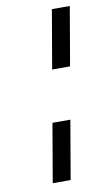

<svg xmlns="http://www.w3.org/2000/svg" viewBox="-81 -736 428 771"><g transform="rotate(-10 133.0 -350.5)"><path d="M261 -695 220 -456H147L188 -695ZM143 -6H70L111 -245H184Z"/></g></svg>

Font: Jost
Style: Italic
Weight: 400
Italic angle: -5°
Version: Version 3.710